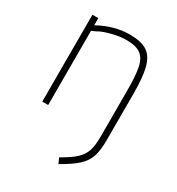

<svg xmlns="http://www.w3.org/2000/svg" viewBox="-177 -619 882 959"><g transform="rotate(30 264.5 -139.5)"><path d="M291 199Q346 168 372.5 143Q399 118 409 87.5Q419 57 419 7V-258Q419 -346 409.5 -391.5Q400 -437 372.5 -457Q345 -477 289 -477Q252 -477 204.5 -464.5Q157 -452 138 -439L113 -428V0H79V-501H113V-460Q202 -509 291 -509Q357 -509 391.5 -486.5Q426 -464 440 -411Q454 -358 454 -259V7Q454 65 442 101Q430 137 399 165.5Q368 194 305 230Z"/></g></svg>

Font: Cairo ExtraLight
Style: Regular
Weight: 250
Designer: Mohamed Gaber, the designers of Titillium
Foundry: Kief Type Foundry
Version: Version 2.009; ttfautohint (v1.5.33-1714) -l 8 -r 50 -G 200 